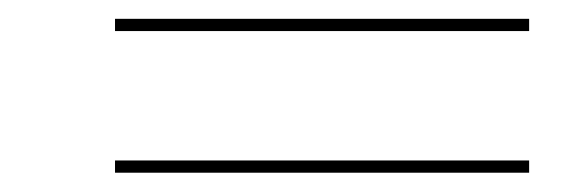

<svg xmlns="http://www.w3.org/2000/svg" viewBox="-20 -487 600 204"><path d="M102.2 -467H542.2V-454H102.2ZM102.2 -316.5H542.2V-303.5H102.2Z"/></svg>

Font: Bodoni* 16pt
Style: Bold Italic
Weight: 700
Italic angle: -13°
Version: Version 2.3